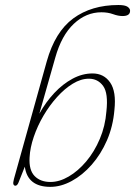

<svg xmlns="http://www.w3.org/2000/svg" viewBox="-20 -738 539 766"><path d="M200.5 -508 137 -284.5Q162.5 -330.5 196.5 -366.8Q230.5 -403 269.5 -424Q308.5 -445 349 -445Q394.5 -445 419.5 -408.8Q444.5 -372.5 436.5 -299.5Q431 -234 406.8 -178.2Q382.5 -122.5 345.8 -80.8Q309 -39 266 -15.8Q223 7.5 181 7.5Q90 7.5 79 -73L53.5 -9Q48.5 3 41 3Q35.5 2.5 33.5 -3Q31.5 -8.5 35.5 -23.5L166.5 -493Q199.5 -611 272.2 -664.5Q345 -718 452.5 -718Q478.5 -718 488.8 -711Q499 -704 499 -695Q499 -674 469 -674Q451.5 -674 431 -681.5Q410.5 -689 384.5 -689Q323.5 -689 274.5 -643Q225.5 -597 200.5 -508ZM334.5 -424Q303 -424 270.5 -404.2Q238 -384.5 207.8 -351Q177.5 -317.5 153.5 -276.5Q129.5 -235.5 114.8 -192.2Q100 -149 98 -110Q95 -59.5 118 -35.8Q141 -12 181.5 -12Q217 -12 254.2 -33.8Q291.5 -55.5 324 -94Q356.5 -132.5 378.2 -183.8Q400 -235 404.5 -293.5Q412.5 -366 391.5 -395Q370.5 -424 334.5 -424Z"/></svg>

Font: Fraunces 72pt Soft Thin
Style: Italic
Weight: 100
Italic angle: -16°
Version: Version 1.000;[0bf87f6ff]